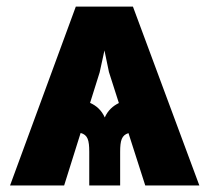

<svg xmlns="http://www.w3.org/2000/svg" viewBox="-20 -566 640 586"><path d="M423.3 0H588.4L385.7 -545.9H211.4L10.7 0H175.8L226.1 -160.2C247.6 -154.3 252.4 -138.7 252.4 -102.5V0H346.7V-102.5C346.7 -137.7 351.6 -153.3 372.1 -159.7ZM254.9 -252 284.2 -345.2 298.8 -412.1 312.5 -346.2 342.8 -251.5C324.7 -242.7 309.1 -229 299.8 -207.5C290 -229.5 273.9 -243.7 254.9 -252Z"/></svg>

Font: Inter ExtraBold
Style: Regular
Weight: 800
Designer: Rasmus Andersson
Foundry: rsms
Version: Version 4.001;git-9221beed3